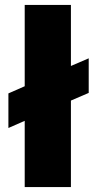

<svg xmlns="http://www.w3.org/2000/svg" viewBox="-20 -757 394 777"><path d="M80 0V-268L14 -239V-379L80 -408V-737H267V-490L339 -521V-381L267 -350V0Z"/></svg>

Font: Tomorrow
Style: Bold
Weight: 700
Designer: Tony de Marco, Monica Rizzolli
Foundry: Just in Type
Version: Version 2.002